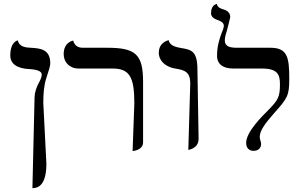

<svg xmlns="http://www.w3.org/2000/svg" viewBox="-20 -766 1572 989"><path d="M147 203C148 203 149 203 150 203C165 202 219 201 219 78L203 -236C203 -281 206 -327 219 -365C232 -403 239 -428 239 -439C239 -514 186 -517 138 -520C116 -521 79 -523 72 -558C72 -558 33 -553 33 -480C33 -437 68 -413 132 -410C171 -408 195 -399 195 -382C195 -373 191 -361 185 -349C167 -318 158 -287 158 -264Z M663 12C663 12 717 9 717 -33V-344C717 -487 678 -520 532 -520H406C379 -520 363 -534 357 -557C357 -557 308 -550 308 -487C308 -446 338 -413 385 -413H560C648 -413 672 -368 672 -234Z M950 6C950 6 1003 0 1003 -51L997 -406C997 -504 966 -510 911 -519C890 -523 854 -529 849 -559C849 -559 798 -550 798 -494C798 -453 833 -421 882 -413C935 -405 960 -393 960 -336Z M1138 -558C1138 -570 1142 -588 1147 -602C1150 -611 1166 -675 1166 -678C1166 -704 1145 -714 1127 -719C1119 -721 1099 -728 1097 -746C1097 -745 1067 -743 1067 -698C1067 -676 1089 -667 1101 -663C1114 -658 1133 -651 1133 -633C1133 -624 1127 -607 1122 -597C1110 -565 1098 -527 1098 -479C1098 -434 1131 -413 1181 -413H1329C1411 -413 1422 -381 1422 -332C1422 -268 1413 -251 1364 -201C1330 -167 1248 -87 1248 -30C1248 -3 1264 11 1286 11C1308 11 1325 -1 1325 -25C1325 -36 1318 -46 1318 -61C1318 -95 1348 -132 1391 -182C1462 -261 1470 -274 1470 -361C1470 -470 1461 -520 1373 -520H1203C1166 -520 1138 -525 1138 -558Z"/></svg>

Font: Libertinus Serif
Style: Regular
Weight: 400
Designer: Philipp H. Poll, Khaled Hosny
Foundry: Caleb Maclennan
Version: Version 7.050;RELEASE